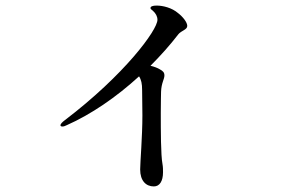

<svg xmlns="http://www.w3.org/2000/svg" viewBox="-20 -614 1040 689"><path d="M619 -567C597 -586 565 -594 542 -594C528 -594 520 -591 520 -585C520 -581 524 -580 529 -575C539 -566 545 -555 545 -543C545 -506 426 -345 213 -183C204 -176 197 -170 197 -164C197 -161 201 -160 204 -160C209 -160 214 -162 220 -165C306 -203 397 -265 479 -340C487 -328 490 -313 490 -291C490 -271 491 -228 491 -200C491 -124 483 -30 483 -6C483 35 504 55 532 55C553 55 565 36 565 4C565 -5 565 -15 563 -26C557 -57 557 -147 557 -210C557 -248 558 -280 558 -285C559 -316 570 -330 570 -343C570 -354 565 -359 554 -365C546 -370 533 -375 520 -378C556 -414 590 -452 620 -491C630 -504 652 -507 652 -521C652 -534 636 -554 619 -567Z"/></svg>

Font: Shippori Mincho OTF SemiBold
Style: Regular
Weight: 600
Designer: FONTDASU
Foundry: FONTDASU / Google Inc. / but / Adobe
Version: Version 3.300;hotconv 1.0.109;makeotfexe 2.5.65596